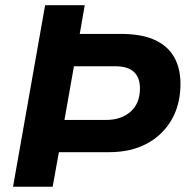

<svg xmlns="http://www.w3.org/2000/svg" viewBox="-20 -706 737 726"><path d="M29.3 0 150.6 -686.4H300.4L281.6 -577.8H436.4Q515.6 -577.8 565.1 -555Q614.7 -532.2 638.5 -490Q662.4 -447.7 662.4 -389.4Q662.4 -311 628.7 -252.8Q594.9 -194.7 534.6 -162.6Q474.4 -130.6 392.9 -130.6H202.7L179.1 0ZM223.7 -252.5H381Q438.1 -252.5 473.7 -283.7Q509.2 -315 509.2 -372.3Q509.2 -412.4 486.5 -434Q463.7 -455.5 414.9 -455.5H259.6Z"/></svg>

Font: Archivo Variable SemiBold
Style: Italic
Weight: 600
Italic angle: -10°
Designer: Hector Gatti
Foundry: Omnibus-Type
Version: Version 2.001